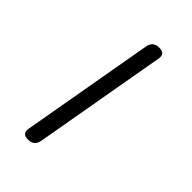

<svg xmlns="http://www.w3.org/2000/svg" viewBox="-274 -914 1148 1148"><g transform="rotate(45 300.0 -340.0)"><path d="M154 81 302 -761Q307 -787 322 -799.5Q337 -812 363 -812Q390 -812 400.5 -799.5Q411 -787 406 -761L258 81Q253 107 238 119.5Q223 132 197 132Q170 132 159.5 119.5Q149 107 154 81Z"/></g></svg>

Font: Maple Mono NL Medium
Style: Italic
Weight: 500
Italic angle: -10°
Monospace: yes
Designer: subframe7536
Version: Version 7.000